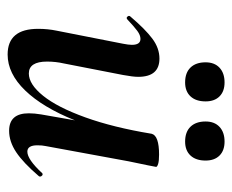

<svg xmlns="http://www.w3.org/2000/svg" viewBox="-74 -536 623 516"><g transform="rotate(90 238.0 -278.5)"><path d="M58 -69Q58 -95 63 -119L98 -297Q101 -312 101 -321Q101 -344 85 -344Q75 -344 63.5 -335.5Q52 -327 33 -309Q31 -307 29 -307Q26 -307 24 -310.5Q22 -314 25 -317Q59 -357 84.5 -376Q110 -395 138 -395Q187 -395 187 -338Q187 -324 182 -297L151 -138Q146 -116 146 -93Q146 -44 178 -44Q207 -44 238 -82.5Q269 -121 296 -196Q323 -271 340 -374L358 -373Q339 -255 304 -168Q269 -81 223.5 -34Q178 13 127 13Q58 13 58 -69ZM285 -44Q285 -59 288 -77L340 -374Q345 -394 396 -394Q413 -394 421 -391.5Q429 -389 429 -386L425 -365Q415 -318 414 -312L373 -89Q371 -80 371 -67Q371 -40 388 -40Q409 -40 446 -80Q447 -81 449 -81Q452 -81 454 -77.5Q456 -74 454 -71Q418 -29 389.5 -10Q361 9 332 9Q285 9 285 -44ZM307 -519Q307 -543 321.5 -556.5Q336 -570 361 -570Q385 -570 398.5 -556.5Q412 -543 412 -519Q412 -493 398.5 -478.5Q385 -464 361 -464Q335 -464 321 -478.5Q307 -493 307 -519ZM148 -519Q148 -543 162.5 -556.5Q177 -570 202 -570Q226 -570 239.5 -556.5Q253 -543 253 -519Q253 -493 239.5 -478.5Q226 -464 202 -464Q176 -464 162 -478.5Q148 -493 148 -519Z"/></g></svg>

Font: Cormorant Infant
Style: Bold Italic
Weight: 700
Italic angle: -10°
Designer: Christian Thalmann (Catharsis Fonts)
Foundry: Catharsis Fonts
Version: Version 4.000